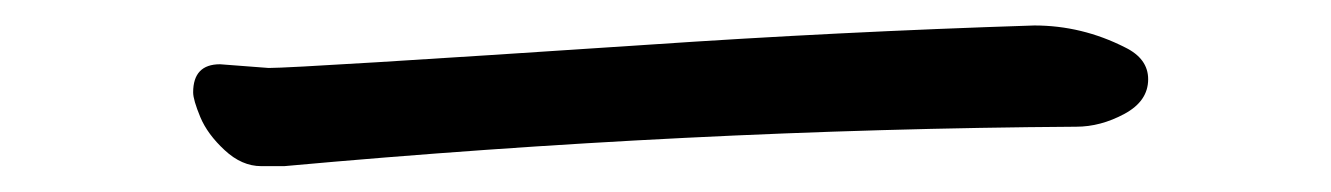

<svg xmlns="http://www.w3.org/2000/svg" viewBox="-20 -413 1040 150"><path d="M202.1 -283.2H184.1Q168.9 -283.2 155.5 -295.7Q142.1 -308.1 136.5 -321.5Q130.9 -335 130.9 -340.8Q130.9 -362.8 151.9 -362.8L189.9 -359.9Q212.9 -359.9 483.9 -377.9Q634.8 -388.2 788.1 -393.1Q825.2 -393.1 858.9 -376Q877 -367.2 877 -351.1Q877 -334 858.4 -324Q839.8 -314 820.8 -314Q519 -312 202.1 -283.2Z"/></svg>

Font: LXGW WenKai Screen
Style: Regular
Weight: 400
Designer: LXGW / Fontworks Inc.
Foundry: LXGW / Fontworks Inc.
Version: Version 1.510;January 18,2025